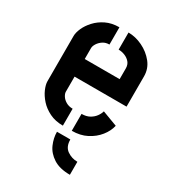

<svg xmlns="http://www.w3.org/2000/svg" viewBox="-181 -648 836 934"><g transform="rotate(30 237.0 -181.0)"><path d="M361 190Q303 190 267.5 167Q232 144 217 109.5Q202 75 202 40H277Q277 81 303 99Q329 117 361 117ZM212 0Q169 0 136.5 -16Q104 -32 82.5 -56Q61 -80 50 -105.5Q39 -131 39 -150V-404Q39 -423 50 -448Q61 -473 83 -497Q105 -521 137 -536.5Q169 -552 211 -552V-455Q190 -455 175 -445Q160 -435 151 -421Q142 -407 142 -395V-334H338V-394Q338 -415 326.5 -428.5Q315 -442 297.5 -449Q280 -456 262 -456V-552Q302 -552 341.5 -533Q381 -514 407.5 -481Q434 -448 434 -405V-235H142V-150Q142 -140 150 -127Q158 -114 174 -104.5Q190 -95 212 -95ZM262 0V-95Q288 -95 306 -105Q324 -115 335 -130Q346 -145 350 -160L435 -128Q428 -96 404.5 -66.5Q381 -37 345 -18.5Q309 0 262 0Z"/></g></svg>

Font: Stick No Bills SemiBold
Style: Regular
Weight: 600
Designer: Kosala Senevirathne, Siva Puranthara, Lasantha Premarathna, Tharique Azeez
Foundry: mooniak
Version: Version 2.000